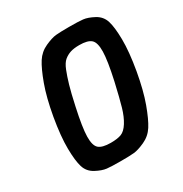

<svg xmlns="http://www.w3.org/2000/svg" viewBox="-173 -882 965 1013"><g transform="rotate(-30 309.0 -375.0)"><path d="M271 0Q216 0 188.5 -3Q161 -6 124.5 -25.5Q88 -45 76 -83.5Q64 -122 63 -196.5Q62 -271 81 -381Q100 -488 126.5 -560.5Q153 -633 177 -670.5Q201 -708 242 -726.5Q283 -745 309 -747.5Q335 -750 388 -750Q390 -750 391 -750Q446 -750 473.5 -747Q501 -744 537.5 -724.5Q574 -705 586 -666.5Q598 -628 599 -553.5Q600 -479 581 -369Q562 -262 535.5 -189.5Q509 -117 485 -79.5Q461 -42 420 -23.5Q379 -5 353 -2.5Q327 0 274 0Q272 0 271 0ZM275 -110Q316 -110 339.5 -119Q363 -128 383.5 -160.5Q404 -193 418 -241Q432 -289 453 -381Q478 -494 479 -548.5Q480 -603 459.5 -621.5Q439 -640 388 -640Q355 -640 333.5 -633Q312 -626 294.5 -611.5Q277 -597 263.5 -563Q250 -529 237.5 -486Q225 -443 209 -369Q184 -255 183 -201Q182 -147 202.5 -128.5Q223 -110 275 -110Z"/></g></svg>

Font: Hermit
Style: Bold Italic
Weight: 700
Italic angle: -10°
Designer: Pablo Caro
Version: Version 2.000;PS 002.000;hotconv 1.0.88;makeotf.lib2.5.64775